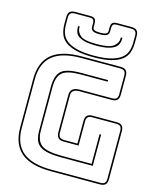

<svg xmlns="http://www.w3.org/2000/svg" viewBox="-141 -1086 991 1195"><g transform="rotate(15 354.0 -488.5)"><path d="M304 10Q173 10 110.5 -43Q48 -96 48 -204V-516Q48 -624 110.5 -677Q173 -730 304 -730H554Q578 -730 589 -719Q600 -708 600 -684V-563Q600 -539 589 -528Q578 -517 554 -517H346Q321 -517 308 -507.5Q295 -498 295 -477V-238Q295 -218 303.5 -208.5Q312 -199 331 -199H418V-345Q418 -369 429 -380Q440 -391 464 -391H619Q643 -391 654 -380Q665 -369 665 -345V-36Q665 -12 654 -1Q643 10 619 10ZM619 0Q638 0 646.5 -8.5Q655 -17 655 -36V-345Q655 -364 646.5 -372.5Q638 -381 619 -381H464Q445 -381 436.5 -372.5Q428 -364 428 -345V-189H331Q308 -189 296.5 -201Q285 -213 285 -238V-477Q285 -502 300 -514.5Q315 -527 346 -527H554Q573 -527 581.5 -535.5Q590 -544 590 -563V-684Q590 -703 581.5 -711.5Q573 -720 554 -720H304Q179 -720 118.5 -670Q58 -620 58 -516V-204Q58 -100 118.5 -50Q179 0 304 0ZM347 -90Q292 -90 257 -97Q222 -104 202 -119.5Q182 -135 174.5 -159.5Q167 -184 167 -219V-499Q167 -570 199 -600Q231 -630 327 -630H500V-620H327Q239 -620 208 -592.5Q177 -565 177 -499V-219Q177 -154 211.5 -127Q246 -100 347 -100H536V-291H546V-90ZM601 -941V-897Q601 -864 591.5 -835.5Q582 -807 557 -787Q532 -767 487.5 -755.5Q443 -744 374 -744Q305 -744 260.5 -755.5Q216 -767 191 -787Q166 -807 156.5 -835.5Q147 -864 147 -897V-941Q147 -965 158 -976Q169 -987 193 -987H289Q310 -987 319 -978.5Q328 -970 328 -946V-925Q328 -913 339 -907.5Q350 -902 375 -902Q401 -902 412.5 -907.5Q424 -913 424 -925V-946Q424 -970 433 -978.5Q442 -987 464 -987H555Q579 -987 590 -976Q601 -965 601 -941ZM591 -897V-941Q591 -960 582.5 -968.5Q574 -977 555 -977H464Q447 -977 440.5 -970.5Q434 -964 434 -946V-925Q434 -911 423 -901.5Q412 -892 375 -892Q338 -892 328 -901.5Q318 -911 318 -925V-946Q318 -964 311.5 -970.5Q305 -977 289 -977H193Q174 -977 165.5 -968.5Q157 -960 157 -941V-897Q157 -865 166.5 -838.5Q176 -812 200.5 -793.5Q225 -775 267 -764.5Q309 -754 374 -754Q439 -754 481 -764.5Q523 -775 547.5 -793.5Q572 -812 581.5 -838.5Q591 -865 591 -897ZM508 -907H518V-898Q518 -884 512.5 -869.5Q507 -855 492 -843.5Q477 -832 448 -825Q419 -818 373 -818Q327 -818 299 -825Q271 -832 256.5 -843.5Q242 -855 237.5 -869.5Q233 -884 233 -898V-907H243V-898Q243 -871 267.5 -849.5Q292 -828 373 -828Q454 -828 481 -849.5Q508 -871 508 -898Z"/></g></svg>

Font: Bungee Outline
Style: Regular
Weight: 400
Designer: David Jonathan Ross
Foundry: David Jonathan Ross
Version: Version 1.000;PS 1.0;hotconv 1.0.72;makeotf.lib2.5.5900